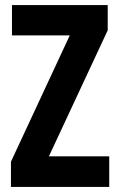

<svg xmlns="http://www.w3.org/2000/svg" viewBox="-20 -734 470 754"><path d="M23 -99 254 -595H27V-714H403V-615L172 -120H409V0H23Z"/></svg>

Font: Noto Sans Georgian Bold Cond
Style: Regular
Weight: 700
Width: 3
Designer: Monotype Design team
Foundry: Monotype Imaging Inc.
Version: Version 1.000